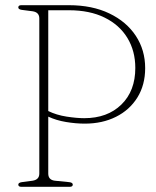

<svg xmlns="http://www.w3.org/2000/svg" viewBox="-20 -720 603 740"><path d="M539.5 -457.5Q539.5 -392.5 509.5 -344.2Q479.5 -296 427 -269.8Q374.5 -243.5 307 -243.5Q272 -243.5 234.5 -249.8Q197 -256 166 -270.5V-51Q166 -26.5 191.5 -23.5L246.5 -18Q260.5 -16.5 260.5 -8.5Q260.5 0 248.5 0H62.5Q50.5 0 50.5 -8.5Q50.5 -16 64 -18L105.5 -23.5Q131.5 -27.5 131.5 -51V-649Q131.5 -672.5 106 -676.5L63.5 -682Q50.5 -684 50.5 -691.5Q50.5 -700 62.5 -700H245.5Q335.5 -700 401.5 -668.2Q467.5 -636.5 503.5 -581.8Q539.5 -527 539.5 -457.5ZM166 -680.5V-292Q198 -276.5 237 -270.5Q276 -264.5 304.5 -264.5Q394 -264.5 447.8 -317Q501.5 -369.5 501.5 -458Q501.5 -523.5 471 -573.8Q440.5 -624 383.2 -652.2Q326 -680.5 245.5 -680.5Z"/></svg>

Font: Fraunces 72pt S050 Thin
Style: Regular
Weight: 100
Version: Version 1.000; ttfautohint (v1.8.3)